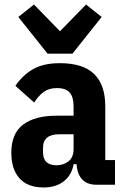

<svg xmlns="http://www.w3.org/2000/svg" viewBox="-20 -816 556 848"><path d="M407 0Q325 0 318 -91H305Q297 -43 262 -15.5Q227 12 173 12Q102 12 66 -28.5Q30 -69 30 -141Q30 -227 82.5 -266Q135 -305 229 -305H305V-346Q305 -387 288 -407Q271 -427 231 -427Q196 -427 172.5 -409.5Q149 -392 131 -363L48 -437Q80 -484 126 -510.5Q172 -537 244 -537Q347 -537 396 -489Q445 -441 445 -346V-109H488V0ZM229 -86Q260 -86 282.5 -103.5Q305 -121 305 -158V-223H242Q170 -223 170 -163V-144Q170 -114 185.5 -100Q201 -86 229 -86ZM190 -579 61 -741 130 -796 245 -678 360 -796 429 -741 300 -579Z"/></svg>

Font: IBM Plex Sans Cond
Style: Bold
Weight: 700
Width: 3
Designer: Mike Abbink, Paul van der Laan, Pieter van Rosmalen
Foundry: Bold Monday
Version: Version 1.3